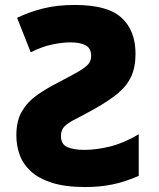

<svg xmlns="http://www.w3.org/2000/svg" viewBox="-20 -745 640 775"><path d="M325 10Q243 10 189 -7.5Q135 -25 103.5 -54.5Q72 -84 59 -121Q46 -158 46 -198Q46 -258 69 -296.5Q92 -335 130 -361.5Q168 -388 213 -411Q269 -440 298 -457Q327 -474 337.5 -487.5Q348 -501 348 -519Q348 -551 325 -562.5Q302 -574 265 -574Q232 -574 191 -565.5Q150 -557 104 -534L49 -673Q96 -696 152.5 -710.5Q209 -725 282 -725Q415 -725 471 -673Q527 -621 527 -528Q527 -473 509 -435Q491 -397 455 -367.5Q419 -338 364 -307Q318 -281 287 -265.5Q256 -250 241 -235.5Q226 -221 226 -196Q226 -163 251.5 -151.5Q277 -140 320 -140Q368 -140 423.5 -153.5Q479 -167 540 -203V-35Q482 -10 431.5 0Q381 10 325 10Z"/></svg>

Font: Noto Sans Mono Black
Style: Regular
Weight: 900
Designer: Monotype Design Team
Foundry: Monotype Imaging Inc.
Version: Version 2.014